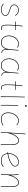

<svg xmlns="http://www.w3.org/2000/svg" viewBox="2274 -3034 768 5355"><g transform="rotate(90 2657.5 -356.0)"><path d="M409.2 -390.1Q401.4 -388.2 398.9 -395.5Q387.2 -433.1 349.1 -457Q311 -481 259.8 -481Q221.7 -481 190.2 -464.8Q158.7 -448.7 140.1 -422.4Q121.6 -396 121.6 -364.7Q121.6 -330.1 144.3 -308.3Q167 -286.6 200.7 -273.2Q234.4 -259.8 267.1 -250Q300.3 -240.2 335.9 -225.8Q371.6 -211.4 396.2 -187.3Q420.9 -163.1 420.9 -124.5Q420.9 -87.9 398.2 -59.6Q375.5 -31.2 336.9 -15.1Q298.3 1 250.5 1Q217.8 1 184.3 -6.8Q150.9 -14.6 124 -29.5Q97.2 -44.4 83.5 -64.5Q79.1 -70.8 85.4 -75.2Q92.3 -80.1 97.2 -73.2Q108.9 -55.7 134 -42.7Q159.2 -29.8 190.2 -22.7Q221.2 -15.6 250.5 -15.6Q318.4 -15.6 361.3 -47.6Q404.3 -79.6 404.3 -124.5Q404.3 -157.7 382.1 -178.5Q359.9 -199.2 326.9 -212.2Q293.9 -225.1 262.2 -234.4Q228 -244.6 191.4 -259.5Q154.8 -274.4 129.9 -299.6Q105 -324.7 105 -364.7Q105 -401.9 126.2 -431.9Q147.5 -461.9 182.9 -479.7Q218.3 -497.6 259.8 -497.6Q314.9 -497.6 357.9 -471.2Q400.9 -444.8 414.6 -400.4Q417.5 -392.1 409.2 -390.1Z M818.8 -399.4Q817.9 -391.1 809.6 -392.1Q783.7 -395.5 756.1 -397Q728.5 -398.4 699.7 -398.4Q697.8 -398.4 695.3 -398.4Q690.9 -342.8 688.5 -286.6Q686 -230.5 686 -173.3Q686 -136.2 690.7 -99.9Q695.3 -63.5 713.6 -39.6Q731.9 -15.6 772.9 -15.6Q790 -15.6 807.6 -19Q815.4 -21 817.4 -12.2Q819.3 -4.4 810.5 -2.4Q791.5 1 772.9 1Q734.9 1 713.9 -16.1Q692.9 -33.2 683.3 -59.8Q673.8 -86.4 671.6 -116.7Q669.4 -147 669.4 -173.3Q669.4 -230.5 671.9 -286.6Q674.3 -342.8 678.7 -398.4Q631.8 -397.5 589.4 -392.1Q581.1 -391.1 580.1 -399.4Q579.1 -407.7 587.4 -408.7Q631.8 -414.1 680.2 -415Q683.6 -460 688.2 -504.9Q692.9 -549.8 698.2 -594.7Q699.2 -603 707.5 -602.1Q715.8 -601.1 714.8 -592.8Q709.5 -548.3 705.1 -503.9Q700.7 -459.5 696.8 -415Q698.2 -415 699.7 -415Q760.3 -415 811.5 -408.7Q819.8 -407.7 818.8 -399.4Z M1165 -15.6Q1214.4 -15.6 1248.5 -35.9Q1282.7 -56.2 1304.4 -90.3Q1326.2 -124.5 1337.6 -167.2Q1349.1 -210 1353 -254.4L1372.6 -482.4Q1373.5 -490.7 1381.3 -489.7Q1390.1 -488.8 1389.2 -480.5L1370.1 -252.4Q1369.1 -238.8 1367.2 -225.6Q1367.2 -225.6 1367.2 -225.1Q1363.8 -183.6 1365.7 -143.1Q1367.7 -112.3 1374.8 -86.7Q1381.8 -61 1399.7 -45.7Q1417.5 -30.3 1451.2 -30.3Q1459.5 -30.3 1460.4 -22Q1461.4 -13.7 1452.1 -13.7Q1411.1 -13.7 1389.4 -33.2Q1367.7 -52.7 1359.4 -82.5Q1351.1 -112.3 1349.1 -143.1V-145Q1335.4 -105 1312 -71.8Q1288.6 -38.6 1252.7 -18.8Q1216.8 1 1166 1Q1105 1 1062.3 -27.8Q1019.5 -56.6 996.3 -103.8Q973.1 -150.9 970.2 -204.6Q967.8 -252.9 981.7 -304.2Q995.6 -355.5 1025.1 -399.2Q1054.7 -442.9 1099.4 -470Q1144 -497.1 1202.6 -497.1Q1236.3 -497.1 1262.2 -487.3Q1288.1 -477.5 1303.7 -467.3Q1311.5 -462.4 1307.1 -455.1Q1302.7 -447.8 1294.9 -452.6Q1280.8 -462.4 1257.6 -471.4Q1234.4 -480.5 1203.6 -480.5Q1149.9 -480.5 1108.6 -455.1Q1067.4 -429.7 1039.6 -388.7Q1011.7 -347.7 998.5 -299.3Q985.4 -251 987.8 -204.6Q990.7 -153.8 1011.7 -110.6Q1032.7 -67.4 1071.3 -41.5Q1109.9 -15.6 1165 -15.6Z M1804.2 -15.6Q1853.5 -15.6 1887.7 -35.9Q1921.9 -56.2 1943.6 -90.3Q1965.3 -124.5 1976.8 -167.2Q1988.3 -210 1992.2 -254.4L2011.7 -482.4Q2012.7 -490.7 2020.5 -489.7Q2029.3 -488.8 2028.3 -480.5L2009.3 -252.4Q2008.3 -238.8 2006.3 -225.6Q2006.3 -225.6 2006.3 -225.1Q2002.9 -183.6 2004.9 -143.1Q2006.8 -112.3 2013.9 -86.7Q2021 -61 2038.8 -45.7Q2056.6 -30.3 2090.3 -30.3Q2098.6 -30.3 2099.6 -22Q2100.6 -13.7 2091.3 -13.7Q2050.3 -13.7 2028.6 -33.2Q2006.8 -52.7 1998.5 -82.5Q1990.2 -112.3 1988.3 -143.1V-145Q1974.6 -105 1951.2 -71.8Q1927.7 -38.6 1891.8 -18.8Q1856 1 1805.2 1Q1744.1 1 1701.4 -27.8Q1658.7 -56.6 1635.5 -103.8Q1612.3 -150.9 1609.4 -204.6Q1606.9 -252.9 1620.8 -304.2Q1634.8 -355.5 1664.3 -399.2Q1693.8 -442.9 1738.5 -470Q1783.2 -497.1 1841.8 -497.1Q1875.5 -497.1 1901.4 -487.3Q1927.2 -477.5 1942.9 -467.3Q1950.7 -462.4 1946.3 -455.1Q1941.9 -447.8 1934.1 -452.6Q1919.9 -462.4 1896.7 -471.4Q1873.5 -480.5 1842.8 -480.5Q1789.1 -480.5 1747.8 -455.1Q1706.5 -429.7 1678.7 -388.7Q1650.9 -347.7 1637.7 -299.3Q1624.5 -251 1627 -204.6Q1629.9 -153.8 1650.9 -110.6Q1671.9 -67.4 1710.4 -41.5Q1749 -15.6 1804.2 -15.6Z M2485.4 -399.4Q2484.4 -391.1 2476.1 -392.1Q2450.2 -395.5 2422.6 -397Q2395 -398.4 2366.2 -398.4Q2364.3 -398.4 2361.8 -398.4Q2357.4 -342.8 2355 -286.6Q2352.5 -230.5 2352.5 -173.3Q2352.5 -136.2 2357.2 -99.9Q2361.8 -63.5 2380.1 -39.6Q2398.4 -15.6 2439.5 -15.6Q2456.5 -15.6 2474.1 -19Q2481.9 -21 2483.9 -12.2Q2485.8 -4.4 2477.1 -2.4Q2458 1 2439.5 1Q2401.4 1 2380.4 -16.1Q2359.4 -33.2 2349.9 -59.8Q2340.3 -86.4 2338.1 -116.7Q2335.9 -147 2335.9 -173.3Q2335.9 -230.5 2338.4 -286.6Q2340.8 -342.8 2345.2 -398.4Q2298.3 -397.5 2255.9 -392.1Q2247.6 -391.1 2246.6 -399.4Q2245.6 -407.7 2253.9 -408.7Q2298.3 -414.1 2346.7 -415Q2350.1 -460 2354.7 -504.9Q2359.4 -549.8 2364.7 -594.7Q2365.7 -603 2374 -602.1Q2382.3 -601.1 2381.3 -592.8Q2376 -548.3 2371.6 -503.9Q2367.2 -459.5 2363.3 -415Q2364.7 -415 2366.2 -415Q2426.8 -415 2478 -408.7Q2486.3 -407.7 2485.4 -399.4Z M2687 -667.5Q2694.8 -667.5 2694.8 -658.7Q2691.9 -596.2 2690.2 -512.9Q2688.5 -429.7 2687.5 -338.9Q2686.5 -248 2686.3 -160.2Q2686 -72.3 2686 0Q2686 8.3 2677.2 8.3Q2668.9 8.3 2668.9 0Q2668.9 -72.3 2669.2 -160.2Q2669.4 -248 2670.7 -339.1Q2671.9 -430.2 2673.6 -513.4Q2675.3 -596.7 2678.2 -659.7Q2678.2 -667.5 2687 -667.5Z M2908.7 -694.8Q2908.7 -704.6 2915.8 -712.2Q2922.9 -719.7 2935.1 -719.7Q2945.8 -719.7 2950.7 -712.2Q2955.6 -704.6 2955.6 -698.2Q2955.6 -686 2949.2 -678Q2942.9 -669.9 2932.6 -669.9Q2920.4 -669.9 2914.6 -679.2Q2908.7 -688.5 2908.7 -694.8ZM2921.4 -482.4Q2929.2 -482.4 2929.2 -473.6Q2927.7 -439.5 2926.5 -390.9Q2925.3 -342.3 2924.6 -287.4Q2923.8 -232.4 2923.3 -178Q2922.9 -123.5 2922.6 -77.1Q2922.4 -30.8 2922.4 0Q2922.4 8.3 2913.6 8.3Q2905.3 8.3 2905.3 0Q2905.3 -30.8 2905.5 -77.1Q2905.8 -123.5 2906.2 -178Q2906.7 -232.4 2907.7 -287.6Q2908.7 -342.8 2909.9 -391.4Q2911.1 -439.9 2912.6 -474.6Q2912.6 -482.4 2921.4 -482.4Z M3469.2 -437.5Q3463.9 -431.2 3457.5 -436.5Q3434.1 -457 3405.8 -468.8Q3377.4 -480.5 3343.8 -480.5Q3295.4 -480.5 3256.3 -454.6Q3217.3 -428.7 3189.5 -387Q3161.6 -345.2 3147 -296.1Q3132.3 -247.1 3132.3 -200.7Q3132.3 -154.3 3148.4 -111.8Q3164.6 -69.3 3202.1 -42.5Q3239.7 -15.6 3303.2 -15.6Q3353.5 -15.6 3392.8 -28.6Q3432.1 -41.5 3466.3 -62.5Q3473.6 -66.9 3478 -59.6Q3482.4 -52.2 3475.1 -47.9Q3439.5 -26.4 3397.5 -12.7Q3355.5 1 3303.2 1Q3233.9 1 3192.4 -29.1Q3150.9 -59.1 3132.8 -105.5Q3114.7 -151.9 3114.7 -200.7Q3114.7 -248.5 3130.1 -300.3Q3145.5 -352.1 3175 -396.7Q3204.6 -441.4 3247.1 -469.2Q3289.6 -497.1 3343.8 -497.1Q3381.3 -497.1 3412.1 -484.1Q3442.9 -471.2 3468.3 -449.2Q3474.6 -443.8 3469.2 -437.5Z M3668 8.3Q3659.2 8.3 3660.2 -0.5L3707.5 -677.2Q3708.5 -686.5 3716.3 -685.5Q3725.1 -684.6 3724.1 -676.3L3695.8 -270Q3714.4 -325.2 3741.7 -377.4Q3769 -429.7 3808.1 -463.1Q3847.2 -496.6 3900.9 -496.6Q3952.1 -496.6 3978.3 -468Q4004.4 -439.5 4013.4 -393.8Q4022.5 -348.1 4022.5 -297.4Q4022.5 -223.1 4021.2 -152.1Q4020 -81.1 4016.1 0.5Q4016.1 8.3 4007.8 8.3Q3999.5 8.3 3999.5 -0.5Q4003.4 -82 4004.6 -152.6Q4005.9 -223.1 4005.9 -297.4Q4005.9 -342.8 3998.3 -384.5Q3990.7 -426.3 3968.3 -453.1Q3945.8 -480 3900.9 -480Q3856.9 -480 3823.5 -453.4Q3790 -426.8 3765.1 -384.3Q3740.2 -341.8 3722.4 -292.7Q3704.6 -243.7 3692.4 -198.7Q3691.9 -196.8 3690.4 -195.3L3676.8 0.5Q3675.8 8.3 3668 8.3Z M4632.3 -57.6Q4595.2 -24.4 4549.1 -11.7Q4502.9 1 4455.1 1Q4374.5 1 4319.1 -41Q4263.7 -83 4255.4 -182.6Q4243.2 -181.6 4231 -180.7Q4223.1 -179.7 4222.2 -188.5Q4221.2 -196.3 4230 -197.3Q4242.2 -198.2 4254.4 -199.2Q4253.9 -207 4253.9 -214.8Q4253.9 -268.1 4271.7 -318.4Q4289.6 -368.7 4322.5 -408.9Q4355.5 -449.2 4400.6 -473.1Q4445.8 -497.1 4500.5 -497.1Q4531.7 -497.1 4559.8 -484.9Q4587.9 -472.7 4606 -449.5Q4624 -426.3 4624 -393.1Q4624 -363.3 4609.6 -341.1Q4595.2 -318.8 4575 -302.7Q4554.7 -286.6 4536.6 -275.9Q4413.6 -203.1 4271.5 -184.6Q4278.8 -90.8 4329.1 -53.2Q4379.4 -15.6 4455.1 -15.6Q4501.5 -15.6 4544.4 -27.8Q4587.4 -40 4620.6 -70.3Q4627.4 -76.2 4632.8 -69.8Q4638.7 -63 4632.3 -57.6ZM4500.5 -480.5Q4450.7 -480.5 4408.4 -458.3Q4366.2 -436 4335.4 -398.2Q4304.7 -360.4 4287.6 -313Q4270.5 -265.6 4270.5 -214.8Q4270.5 -208 4270.5 -201.2Q4408.7 -219.7 4527.8 -290.5Q4555.2 -306.6 4581.3 -331.5Q4607.4 -356.4 4607.4 -393.1Q4607.4 -433.1 4575 -456.8Q4542.5 -480.5 4500.5 -480.5Z M4829.6 -4.9Q4839.4 -109.4 4844.2 -183.8Q4849.1 -258.3 4849.1 -315.9Q4849.1 -364.3 4845.9 -405Q4842.8 -445.8 4835.9 -487.3Q4834.5 -494.6 4842.3 -496.6Q4851.6 -498.5 4852.5 -490.2Q4859.4 -448.2 4862.8 -406.5Q4866.2 -364.7 4866.2 -315.9Q4866.2 -293 4865.2 -268.1Q4883.8 -323.7 4911.4 -376.2Q4939 -428.7 4978.3 -462.6Q5017.6 -496.6 5071.3 -496.6Q5122.6 -496.6 5148.7 -468Q5174.8 -439.5 5183.8 -393.8Q5192.9 -348.1 5192.9 -297.4Q5192.9 -223.1 5191.7 -152.1Q5190.4 -81.1 5186.5 0.5Q5186.5 8.3 5178.2 8.3Q5169.9 8.3 5169.9 -0.5Q5173.8 -82 5175 -152.6Q5176.3 -223.1 5176.3 -297.4Q5176.3 -342.8 5168.7 -384.5Q5161.1 -426.3 5138.7 -453.1Q5116.2 -480 5071.3 -480Q5027.3 -480 4993.9 -453.4Q4960.4 -426.8 4935.5 -384.3Q4910.6 -341.8 4892.8 -292.7Q4875 -243.7 4862.8 -198.7L4862.3 -197.3Q4859.4 -156.2 4855.5 -108.2Q4851.6 -60.1 4846.2 -2.9Q4845.2 5.4 4836.9 4.4Q4829.1 3.4 4829.6 -4.9Z"/></g></svg>

Font: Mikhak-DS1-FD Thin
Style: Regular
Weight: 100
Designer: Amin Abedi
Version: Version 3.2